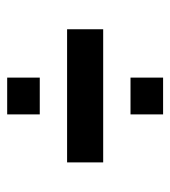

<svg xmlns="http://www.w3.org/2000/svg" viewBox="11 -526 485 548"><g transform="rotate(-90 254.0 -252.5)"><path d="M201 -382V-475H306V-382ZM64 -201V-304H444V-201ZM201 -30V-123H306V-30Z"/></g></svg>

Font: Saira Semi Condensed SemiBold
Style: Regular
Weight: 600
Width: 4
Designer: Hector Gatti with collaboration of the Omnibus-Type team
Foundry: Omnibus-Type
Version: Version 1.001; ttfautohint (v1.8)